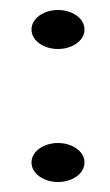

<svg xmlns="http://www.w3.org/2000/svg" viewBox="-20 -353 219 384"><path d="M43 -28C43 -6 67 11 96 11C125 11 149 -6 149 -28C149 -50 125 -67 96 -67C67 -67 43 -50 43 -28ZM43 -294C43 -272 67 -255 96 -255C125 -255 149 -272 149 -294C149 -316 125 -333 96 -333C67 -333 43 -316 43 -294Z"/></svg>

Font: Charger Sport
Style: DfExt
Weight: 400
Designer: Jasper
Foundry: Cannot Into Space Fonts
Version: Version 1.1